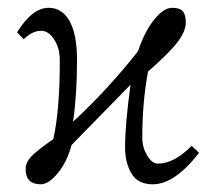

<svg xmlns="http://www.w3.org/2000/svg" viewBox="-20 -462 538 494"><path d="M301.8 -83Q301.8 -142.1 315.9 -244.1L164.1 -88.9Q152.8 -45.9 128.9 -16.8Q105 12.2 85 12.2Q45.9 12.2 45.9 -26.9Q45.9 -44.9 62 -61Q78.1 -77.1 117.2 -104Q134.3 -182.1 133.8 -308.1Q133.8 -337.9 119.4 -360.4Q105 -382.8 85.9 -382.8Q63 -382.8 41 -360.8L23.9 -378.9Q63 -441.9 105 -441.9Q140.1 -441.9 159.2 -407.5Q178.2 -373 178.2 -308.1Q178.2 -219.2 168 -148.9Q257.8 -231.9 335 -330.1Q352.1 -380.9 376.5 -411.4Q400.9 -441.9 422.9 -441.9Q442.9 -441.9 450.4 -432.9Q458 -423.8 458 -403.8Q458 -381.8 437 -354Q416 -326.2 360.8 -277.8Q345.7 -195.8 346.2 -106Q346.2 -83 358.6 -62Q371.1 -41 386.2 -41Q428.2 -41 473.1 -86.9L492.2 -68.8Q429.2 12.2 373 12.2Q335 12.2 318.4 -15.4Q301.8 -43 301.8 -83Z"/></svg>

Font: Linux Libertine Display
Style: Regular
Weight: 400
Designer: Philipp H. Poll
Foundry: Philipp H. Poll
Version: Version 5.0.9